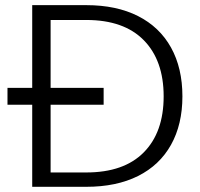

<svg xmlns="http://www.w3.org/2000/svg" viewBox="-20 -719 770 739"><path d="M8.8 -315.9V-380.9H104V-699.2H312Q428.2 -699.2 511.2 -657.2Q594.2 -615.2 638.2 -536.1Q682.1 -457 682.1 -348.1Q682.1 -240.2 638.2 -161.6Q594.2 -83 511.2 -41.5Q428.2 0 312 0H104V-315.9ZM174.8 -55.2H312Q457 -55.2 533.4 -132.6Q609.9 -210 609.9 -348.1Q609.9 -486.3 533.4 -564.2Q457 -642.1 312 -642.1H174.8V-380.9H378.9V-315.9H174.8Z"/></svg>

Font: Poppins Light
Style: Regular
Weight: 300
Designer: Ninad Kale (Devanagari), Jonny Pinhorn (Latin)
Foundry: Indian Type Foundry
Version: 4.004